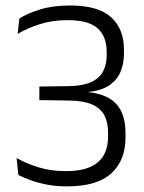

<svg xmlns="http://www.w3.org/2000/svg" viewBox="-20 -669 526 700"><path d="M224.5 10.5Q184 10.5 149.8 3.8Q115.5 -3 89.5 -12.8Q63.5 -22.5 47 -31L40.5 -93Q73.5 -73.5 119.8 -59.2Q166 -45 220 -45Q274.5 -45 308.2 -60Q342 -75 358 -103Q374 -131 374 -170.5V-185Q374 -224 359.8 -249.8Q345.5 -275.5 314.2 -288.8Q283 -302 230.5 -302.5L123.5 -304V-353.5L232.5 -355Q283 -356 313 -370Q343 -384 356 -409.2Q369 -434.5 369 -468V-479Q369 -536 336 -565.8Q303 -595.5 226.5 -595.5Q170 -595.5 124 -580.5Q78 -565.5 44.5 -545.5L50.5 -601.5Q78.5 -619.5 125.2 -634.2Q172 -649 235.5 -649Q337.5 -649 384.8 -606.5Q432 -564 432 -487V-475Q432 -436 418.8 -405.8Q405.5 -375.5 376.5 -356.8Q347.5 -338 301 -333.5L299.5 -326.5L299 -333.5Q372.5 -326 405 -288.8Q437.5 -251.5 437.5 -185.5V-166.5Q437.5 -84.5 385.8 -37Q334 10.5 224.5 10.5Z"/></svg>

Font: Anek Devanagari Light
Style: Regular
Weight: 300
Designer: Kailash Malviya (Devanagari) & Yesha Goshar (Latin)
Foundry: Ek Type
Version: Version 1.003